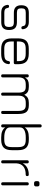

<svg xmlns="http://www.w3.org/2000/svg" viewBox="1258 -1992 734 3291"><g transform="rotate(90 1625.5 -347.0)"><path d="M361 -1C361 -1 197 -1 197 -1C156 -1 124.5 -10 103 -27.5C81.5 -45 68.5 -71.5 64 -107.5C64 -107.5 64 -107.5 64 -107.5C63 -116 65 -123 69.5 -128C74 -132.5 81 -135 90 -135C90 -135 90 -135 90 -135C98.5 -135 104.5 -133 109 -128.5C113 -124 115.5 -117.5 117 -109C117 -109 117 -109 117 -109C120 -88.5 127.5 -74 140 -66C152 -57.5 171 -53.5 197 -53.5C197 -53.5 197 -53.5 197 -53.5C197 -53.5 361 -53.5 361 -53.5C392 -53.5 413.5 -59.5 425 -71C436.5 -82.5 442.5 -104 442.5 -135C442.5 -135 442.5 -135 442.5 -135C442.5 -166.5 436.5 -188 425 -199.5C413.5 -211 392 -217 361 -217C361 -217 361 -217 361 -217C361 -217 199 -217 199 -217C155.5 -217 123.5 -227.5 102.5 -248.5C81 -269 70.5 -301 70.5 -344.5C70.5 -344.5 70.5 -344.5 70.5 -344.5C70.5 -389 81 -421.5 102 -442.5C123 -463 155.5 -473.5 199 -473.5C199 -473.5 199 -473.5 199 -473.5C199 -473.5 356 -473.5 356 -473.5C431.5 -473.5 473 -440 481.5 -373.5C481.5 -373.5 481.5 -373.5 481.5 -373.5C483 -365 481 -358 476.5 -353.5C471.5 -348.5 464.5 -346 456 -346C456 -346 456 -346 456 -346C447.5 -346 441.5 -348 437.5 -352.5C433 -357 430 -363 428.5 -371.5C428.5 -371.5 428.5 -371.5 428.5 -371.5C426 -390 419.5 -403 408.5 -410.5C397 -417.5 379.5 -421 356 -421C356 -421 356 -421 356 -421C356 -421 199 -421 199 -421C170 -421 150 -415.5 139.5 -405C128.5 -394.5 123 -374 123 -344.5C123 -344.5 123 -344.5 123 -344.5C123 -316 128.5 -296.5 139.5 -286C150.5 -275 170.5 -269.5 199 -269.5C199 -269.5 199 -269.5 199 -269.5C199 -269.5 361 -269.5 361 -269.5C407 -269.5 441 -258.5 462.5 -237C484 -215 495 -181 495 -135C495 -135 495 -135 495 -135C495 -89.5 484 -55.5 462.5 -34C441 -12 407 -1 361 -1C361 -1 361 -1 361 -1Z M1055 -216C1055 -216 691 -216 691 -216C691 -216 691 -179.5 691 -179.5C691 -132.5 700.5 -99.5 719.5 -81C738 -62 771.5 -52.5 819 -52.5C819 -52.5 819 -52.5 819 -52.5C819 -52.5 901 -52.5 901 -52.5C943 -52.5 973.5 -58 993 -69C1012 -79.5 1023.5 -98.5 1027 -125C1027 -125 1027 -125 1027 -125C1028.5 -133.5 1031 -139.5 1035.5 -144C1039.5 -148.5 1046 -150.5 1054.5 -150.5C1054.5 -150.5 1054.5 -150.5 1054.5 -150.5C1063 -150.5 1070 -148 1074.5 -143.5C1079 -138.5 1080.5 -131.5 1079.5 -123C1079.5 -123 1079.5 -123 1079.5 -123C1075 -81 1058.5 -50 1029 -30C999.5 -10 957 0 901 0C901 0 901 0 901 0C901 0 819 0 819 0C756.5 0 711 -14.5 682 -43.5C653 -72 638.5 -117.5 638.5 -179.5C638.5 -179.5 638.5 -179.5 638.5 -179.5C638.5 -179.5 638.5 -292.5 638.5 -292.5C638.5 -355.5 653 -401.5 682 -430.5C711 -459 756.5 -473 819 -472.5C819 -472.5 819 -472.5 819 -472.5C819 -472.5 901 -472.5 901 -472.5C963.5 -472.5 1009 -458 1038 -429.5C1066.5 -400.5 1081 -355 1081 -292.5C1081 -292.5 1081 -292.5 1081 -292.5C1081 -292.5 1081 -242.5 1081 -242.5C1081 -225 1072.5 -216 1055 -216C1055 -216 1055 -216 1055 -216ZM901 -420C901 -420 819 -420 819 -420C771.5 -420.5 738 -411.5 719.5 -393C700.5 -374 691 -340.5 691 -292.5C691 -292.5 691 -292.5 691 -292.5C691 -292.5 691 -268.5 691 -268.5C691 -268.5 1028.5 -268.5 1028.5 -268.5C1028.5 -268.5 1028.5 -292.5 1028.5 -292.5C1028.5 -340 1019 -373.5 1000.5 -392C982 -410.5 948.5 -420 901 -420C901 -420 901 -420 901 -420Z M1742.5 -473.5C1742.5 -473.5 1784 -473.5 1784 -473.5C1837.5 -473.5 1876 -460 1899.5 -432.5C1922.5 -405 1934 -360 1934 -297C1934 -297 1934 -297 1934 -297C1934 -297 1934 -25.5 1934 -25.5C1934 -8 1925.5 0.5 1908 0.5C1908 0.5 1908 0.5 1908 0.5C1890.5 0.5 1881.5 -8 1881.5 -25.5C1881.5 -25.5 1881.5 -25.5 1881.5 -25.5C1881.5 -25.5 1881.5 -297 1881.5 -297C1881.5 -341 1874 -372.5 1859 -392C1844 -411.5 1819 -421 1784 -421C1784 -421 1784 -421 1784 -421C1784 -421 1742.5 -421 1742.5 -421C1699 -421 1667.5 -411.5 1649 -392C1630 -372.5 1620.5 -341 1620.5 -297C1620.5 -297 1620.5 -297 1620.5 -297C1620.5 -297 1620.5 -25.5 1620.5 -25.5C1620.5 -8 1612 0.5 1594.5 0.5C1594.5 0.5 1594.5 0.5 1594.5 0.5C1577 0.5 1568 -8 1568 -25.5C1568 -25.5 1568 -25.5 1568 -25.5C1568 -25.5 1568 -297 1568 -297C1568 -341 1560.5 -372.5 1545.5 -392C1530.5 -411.5 1505.5 -421 1470.5 -421C1470.5 -421 1470.5 -421 1470.5 -421C1470.5 -421 1429 -421 1429 -421C1385.5 -421 1354 -411.5 1335.5 -392C1316.5 -372.5 1307 -341 1307 -297C1307 -297 1307 -297 1307 -297C1307 -297 1307 -25.5 1307 -25.5C1307 -8 1298.5 0.5 1281 0.5C1281 0.5 1281 0.5 1281 0.5C1263.5 0.5 1254.5 -8 1254.5 -25.5C1254.5 -25.5 1254.5 -25.5 1254.5 -25.5C1254.5 -25.5 1254.5 -446.5 1254.5 -446.5C1254.5 -464 1263.5 -472.5 1281 -472.5C1281 -472.5 1281 -472.5 1281 -472.5C1298.5 -472.5 1307 -464 1307 -446.5C1307 -446.5 1307 -446.5 1307 -446.5C1307 -446.5 1307 -407.5 1307 -407.5C1321.5 -431 1339 -448 1359.5 -458.5C1379.5 -468.5 1405 -473.5 1436 -473.5C1436 -473.5 1436 -473.5 1436 -473.5C1436 -473.5 1470.5 -473.5 1470.5 -473.5C1505.5 -473.5 1533.5 -467.5 1555 -455.5C1576 -443 1592.5 -423 1605 -395.5C1605 -395.5 1605 -395.5 1605 -395.5C1619.5 -423 1637.5 -443 1659 -455.5C1680.5 -467.5 1708 -473.5 1742.5 -473.5C1742.5 -473.5 1742.5 -473.5 1742.5 -473.5Z M2138.5 0C2138.5 0 2138.5 0 2138.5 0C2121 0 2112 -9 2112 -26.5C2112 -26.5 2112 -26.5 2112 -26.5C2112 -26.5 2112 -667.5 2112 -667.5C2112 -685 2121 -693.5 2138.5 -693.5C2138.5 -693.5 2138.5 -693.5 2138.5 -693.5C2156 -693.5 2164.5 -685 2164.5 -667.5C2164.5 -667.5 2164.5 -667.5 2164.5 -667.5C2164.5 -667.5 2164.5 -403 2164.5 -403C2179.5 -426 2201 -443.5 2229 -455.5C2256.5 -467.5 2292.5 -473.5 2336.5 -473.5C2336.5 -473.5 2336.5 -473.5 2336.5 -473.5C2336.5 -473.5 2374.5 -473.5 2374.5 -473.5C2437 -473.5 2482.5 -459 2511.5 -430C2540 -401 2554.5 -355.5 2554.5 -293C2554.5 -293 2554.5 -293 2554.5 -293C2554.5 -293 2554.5 -180.5 2554.5 -180.5C2554.5 -118 2540 -72.5 2511.5 -43.5C2482.5 -14.5 2437 0 2374.5 0C2374.5 0 2374.5 0 2374.5 0C2374.5 0 2336.5 0 2336.5 0C2292.5 0 2256.5 -6 2229 -18C2201 -29.5 2179.5 -47 2164.5 -70.5C2164.5 -70.5 2164.5 -70.5 2164.5 -70.5C2164.5 -70.5 2164.5 -26.5 2164.5 -26.5C2164.5 -9 2156 0 2138.5 0ZM2336.5 -52.5C2336.5 -52.5 2336.5 -52.5 2336.5 -52.5C2336.5 -52.5 2374.5 -52.5 2374.5 -52.5C2422 -52.5 2455.5 -62 2474 -81C2492.5 -99.5 2502 -133 2502 -180.5C2502 -180.5 2502 -180.5 2502 -180.5C2502 -180.5 2502 -293 2502 -293C2502 -340.5 2492.5 -374 2474 -393C2455 -411.5 2422 -421 2374.5 -421C2374.5 -421 2374.5 -421 2374.5 -421C2374.5 -421 2336.5 -421 2336.5 -421C2284.5 -421 2243 -413 2211.5 -396.5C2180 -380 2164.5 -355.5 2164.5 -322C2164.5 -322 2164.5 -322 2164.5 -322C2164.5 -322 2164.5 -149.5 2164.5 -149.5C2165 -117 2181 -93 2212.5 -77C2244 -60.5 2285 -52.5 2336.5 -52.5Z M2754.5 0C2754.5 0 2754.5 0 2754.5 0C2737 0 2728 -9 2728 -26.5C2728 -26.5 2728 -26.5 2728 -26.5C2728 -26.5 2728 -446.5 2728 -446.5C2728 -464 2737 -472.5 2754.5 -472.5C2754.5 -472.5 2754.5 -472.5 2754.5 -472.5C2772 -472.5 2780.5 -464 2780.5 -446.5C2780.5 -446.5 2780.5 -446.5 2780.5 -446.5C2780.5 -446.5 2780.5 -369.5 2780.5 -369.5C2798 -403 2823 -428.5 2856 -446C2888.5 -463.5 2927.5 -472.5 2972.5 -472.5C2972.5 -472.5 2972.5 -472.5 2972.5 -472.5C2990 -472.5 2999 -464 2999 -446.5C2999 -446.5 2999 -446.5 2999 -446.5C2999 -429 2990 -420 2972.5 -420C2972.5 -420 2972.5 -420 2972.5 -420C2913 -420 2867 -406.5 2834.5 -380C2802 -353 2784 -314.5 2780.5 -265C2780.5 -265 2780.5 -265 2780.5 -265C2780.5 -265 2780.5 -26.5 2780.5 -26.5C2780.5 -9 2772 0 2754.5 0Z M3142.5 -563.5C3142.5 -563.5 3120 -563.5 3120 -563.5C3097 -563.5 3085.5 -575.5 3085.5 -599C3085.5 -599 3085.5 -599 3085.5 -599C3085.5 -599 3085.5 -621.5 3085.5 -621.5C3085.5 -644.5 3097 -656 3120 -656C3120 -656 3120 -656 3120 -656C3120 -656 3142.5 -656 3142.5 -656C3165 -656 3176 -644.5 3176 -621.5C3176 -621.5 3176 -621.5 3176 -621.5C3176 -621.5 3176 -599 3176 -599C3176 -575.5 3165 -563.5 3142.5 -563.5C3142.5 -563.5 3142.5 -563.5 3142.5 -563.5ZM3131.5 0C3131.5 0 3131.5 0 3131.5 0C3114 0 3105 -9 3105 -26.5C3105 -26.5 3105 -26.5 3105 -26.5C3105 -26.5 3105 -446.5 3105 -446.5C3105 -464 3114 -472.5 3131.5 -472.5C3131.5 -472.5 3131.5 -472.5 3131.5 -472.5C3149 -472.5 3157.5 -464 3157.5 -446.5C3157.5 -446.5 3157.5 -446.5 3157.5 -446.5C3157.5 -446.5 3157.5 -26.5 3157.5 -26.5C3157.5 -9 3149 0 3131.5 0Z"/></g></svg>

Font: Jura-Fortis-Regular
Style: Regular
Weight: 500
Designer: Daniel Johnson, Alexei Vanyashin, Mirko Velimirovic
Foundry: Daniel Johnson
Version: ""